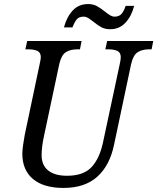

<svg xmlns="http://www.w3.org/2000/svg" viewBox="-20 -916 775 946"><path d="M90 -159Q90 -175 94 -203Q98 -231 102 -252L176 -603Q181 -625 181 -634Q181 -657 164.5 -665Q148 -673 117 -673H105L114 -714H382L374 -673H362Q326 -673 304 -658.5Q282 -644 272 -600L197 -247Q185 -192 185 -152Q185 -102 217.5 -76Q250 -50 310 -50Q391 -50 430.5 -92Q470 -134 487 -212L571 -605Q575 -623 575 -634Q575 -657 558.5 -665Q542 -673 511 -673H499L508 -714H735L727 -673H716Q680 -673 658 -658.5Q636 -644 626 -600L542 -203Q521 -101 459.5 -45.5Q398 10 293 10Q195 10 142.5 -34Q90 -78 90 -159ZM440 -809Q422 -823 412.5 -828.5Q403 -834 392 -834Q369 -834 358 -820.5Q347 -807 337 -781H295Q309 -833 338.5 -864.5Q368 -896 414 -896Q438 -896 455.5 -887Q473 -878 497 -859Q513 -846 523.5 -840Q534 -834 545 -834Q567 -834 579 -848Q591 -862 599 -887H641Q628 -836 598 -804Q568 -772 523 -772Q498 -772 480 -781.5Q462 -791 440 -809Z"/></svg>

Font: Noto Serif Narrow
Style: Italic
Weight: 400
Width: 4
Italic angle: -12°
Designer: Monotype Design Team
Foundry: Monotype Imaging Inc.
Version: Version 1.001